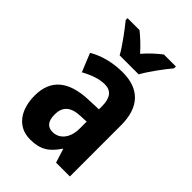

<svg xmlns="http://www.w3.org/2000/svg" viewBox="-229 -860 963 963"><g transform="rotate(45 253.0 -378.0)"><path d="M192 -606H327C350 -649 400 -716 431 -753V-766H346C318 -744 290 -720 259 -684C230 -717 199 -745 173 -766H88V-753C119 -715 170 -647 192 -606ZM263 -557C194 -557 129 -540 78 -510L118 -412C164 -437 205 -451 242 -451C287 -451 310 -422 310 -363V-341L234 -338C103 -332 33 -276 33 -162C33 -65 80 10 173 10C245 10 283 -16 321 -73H324L347 0H445V-363C445 -492 381 -557 263 -557ZM266 -252 310 -254V-205C310 -137 274 -96 226 -96C191 -96 171 -117 171 -166C171 -219 199 -249 266 -252Z"/></g></svg>

Font: Noto Sans Myanmar Condensed
Style: Bold
Weight: 700
Width: 3
Designer: Monotype Design Team
Foundry: Monotype Imaging Inc.
Version: Version 2.107